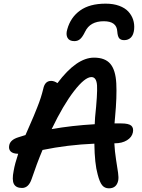

<svg xmlns="http://www.w3.org/2000/svg" viewBox="-20 -1026 780 1056"><path d="M561 -1005.9Q603.5 -1005.9 635.5 -994.1Q667.5 -982.4 685.8 -962.4Q704.1 -942.4 712.2 -917.7Q720.2 -893.1 717.8 -865.2Q714.8 -834.5 700.2 -819.8Q685.5 -805.2 663.1 -805.2Q644.5 -805.2 635.7 -815.4Q627 -825.7 625 -853Q622.1 -909.2 550.8 -909.2Q475.6 -909.2 448.2 -852.1Q434.1 -822.8 420.9 -811.3Q407.7 -799.8 389.2 -799.8Q361.3 -799.8 351.3 -818.1Q341.3 -836.4 350.1 -865.2Q368.2 -930.7 420.7 -968.3Q473.1 -1005.9 561 -1005.9ZM579.1 9.8Q555.2 9.8 541.5 -7.6Q527.8 -24.9 517.1 -66.9Q500.5 -125.5 499 -235.8Q350.6 -229.5 213.9 -201.2Q182.1 -125.5 153.8 -41Q137.2 7.8 101.1 7.8Q67.9 7.8 56.4 -14.2Q44.9 -36.1 55.2 -86.9Q62 -126 80.1 -180.2Q50.8 -180.7 38.6 -193.1Q26.4 -205.6 30.8 -227.1Q36.6 -257.3 81.1 -271Q87.9 -272.9 100.6 -277.1Q113.3 -281.2 120.1 -283.2Q125 -294.9 141.6 -332.5Q158.2 -370.1 165.3 -387.2Q172.4 -404.3 184.3 -434.1Q196.3 -463.9 204.1 -488.3Q211.9 -512.7 217.8 -537.1Q226.6 -581.1 261.2 -581.1Q278.3 -581.1 295.9 -568.8Q400.9 -709 497.1 -709Q558.1 -709 586.9 -674.8Q615.7 -640.6 619.6 -567.6Q623.5 -494.6 612.8 -380.9Q612.3 -375.5 611.8 -369.9Q611.3 -364.3 610.8 -357.7Q610.4 -351.1 609.9 -347.2H646Q687.5 -347.2 701.7 -335Q715.8 -322.8 710.9 -297.9Q705.6 -271.5 678.5 -254.6Q651.4 -237.8 610.8 -237.8H608.9Q611.3 -192.4 618.4 -147.2Q625.5 -102.1 629.4 -75.7Q633.3 -49.3 629.9 -32.2Q620.6 9.8 579.1 9.8ZM482.9 -602.1Q446.8 -602.1 387.2 -525.1Q327.6 -448.2 264.2 -315.9Q373.5 -335.4 501 -342.8Q501 -355.5 502.9 -379.9Q516.6 -509.8 513.7 -555.9Q510.7 -602.1 482.9 -602.1Z"/></svg>

Font: Shantell Sans Normal
Style: Italic
Weight: 500
Italic angle: -11.31°
Designer: Stephen Nixon, Anya Danilova, Shantell Martin
Foundry: Arrow Type
Version: Version 1.006;[559af2be0]